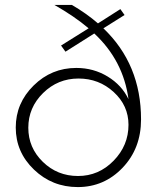

<svg xmlns="http://www.w3.org/2000/svg" viewBox="-20 -750 639 780"><path d="M400 -635Q553 -489 553 -265Q553 -147 478 -68.5Q403 10 296 10Q192 10 118 -61Q44 -132 44 -232Q44 -331 116.5 -402.5Q189 -474 290 -474Q360 -474 417.5 -439Q475 -404 502 -347Q481 -504 363 -614L246 -540L228 -565L340 -635Q282 -684 201 -730H272Q332 -695 378 -655L469 -713L486 -689ZM502 -243Q502 -321 442 -376Q382 -431 299 -431Q215 -431 155 -372Q95 -313 95 -231Q95 -150 154 -92.5Q213 -35 297 -35Q381 -35 441.5 -97Q502 -159 502 -243Z"/></svg>

Font: Raleway-v4020 Light
Style: Regular
Weight: 300
Designer: Matt McInerney, Pablo Impallari, Rodrigo Fuenzalida
Foundry: Matt McInerney, Pablo Impallari, Rodrigo Fuenzalida
Version: Version 4.020;PS 004.020;hotconv 1.0.88;makeotf.lib2.5.64775